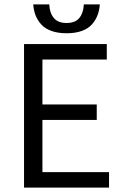

<svg xmlns="http://www.w3.org/2000/svg" viewBox="-20 -857 567 877"><path d="M89.8 0V-655.8H467.8V-585H173.8V-379.9H421.9V-309.1H173.8V-70.8H478V0ZM131.8 -836.9H205.1Q206.5 -798.3 225.6 -775.1Q244.6 -752 284.2 -752Q323.7 -752 342.5 -775.1Q361.3 -798.3 362.8 -836.9H436Q434.1 -809.6 425.5 -787.4Q417 -765.1 400.1 -745.8Q383.3 -726.6 353.8 -715.8Q324.2 -705.1 284.2 -705.1Q244.1 -705.1 214.6 -715.8Q185.1 -726.6 168 -745.8Q150.9 -765.1 142.3 -787.4Q133.8 -809.6 131.8 -836.9Z"/></svg>

Font: Source Sans Pro
Style: Regular
Weight: 400
Designer: Paul D. Hunt
Foundry: Adobe Systems Incorporated
Version: Version 3.006;hotconv 1.0.111;makeotfexe 2.5.65597